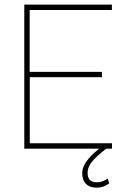

<svg xmlns="http://www.w3.org/2000/svg" viewBox="-20 -641 552 853"><path d="M112.3 -297.9V-4.4H477.5V19.5H451.7Q403.8 57.1 386.5 80.3Q369.1 103.5 369.1 127.4Q369.1 168.9 410.2 168.9Q435.5 168.9 458.5 152.3L465.3 173.3Q440.9 192.9 410.2 192.9Q379.4 192.9 362.3 176.3Q345.2 159.7 345.2 127.4Q345.2 78.6 420.9 19.5H87.9V-620.6H477.1V-596.7H111.8V-321.8H432.6L433.1 -297.9Z"/></svg>

Font: Yantramanav Thin
Style: Regular
Weight: 250
Version: Version 1.001;PS 1.0;hotconv 1.0.72;makeotf.lib2.5.5900; ttf